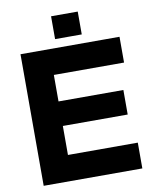

<svg xmlns="http://www.w3.org/2000/svg" viewBox="-96 -964 820 1035"><g transform="rotate(-10 314.0 -446.5)"><path d="M58.1 0V-720.2H600.1V-579.1H215.8V-434.1H570.8V-299.8H215.8V-141.1H598.1V0ZM255.9 -768.1V-893.1H401.9V-768.1Z"/></g></svg>

Font: Aspekta 400
Style: Bold
Weight: 700
Designer: Ivo Dolenc
Version: Version 2.000